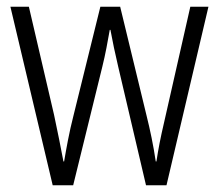

<svg xmlns="http://www.w3.org/2000/svg" viewBox="-20 -645 652 572"><path d="M332 -447 415 -93H476L601 -625H547L469 -281C458 -234 452 -203 446 -164H444C437 -212 427 -259 417 -299L338 -625H279L199 -301C186 -251 177 -199 171 -164H169C161 -206 152 -252 141 -303L66 -625H11L137 -93H198L285 -447C294 -483 301 -522 307 -556H309C315 -523 323 -485 332 -447Z"/></svg>

Font: Noto Sans Kannada UI Condensed Light
Style: Regular
Weight: 300
Width: 3
Designer: Jelle Bosma - Monotype Design Team
Foundry: Monotype Imaging Inc.
Version: Version 2.005